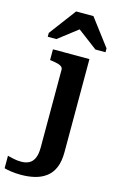

<svg xmlns="http://www.w3.org/2000/svg" viewBox="-221 -856 715 1159"><g transform="rotate(15 136.5 -276.5)"><path d="M109 52V-433Q109 -445 100.5 -452Q92 -459 77 -463Q62 -467 40 -470L27 -472V-539H255V43Q255 100 239 138.5Q223 177 193 200Q163 223 123 233Q83 243 36 243Q0 243 -28.5 238.5Q-57 234 -69 230V152Q-53 156 -31 161Q-9 166 17 166Q45 166 65.5 155.5Q86 145 97.5 120Q109 95 109 52ZM211 -796H103L-23 -628V-604H31L193 -729L112 -727L275 -604H338V-628Z"/></g></svg>

Font: Roboto Serif SemiBold
Style: Regular
Weight: 600
Designer: Greg Gazdowicz
Foundry: Commercial Type
Version: Version 1.008